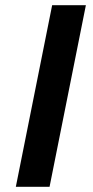

<svg xmlns="http://www.w3.org/2000/svg" viewBox="-20 -720 359 740"><path d="M41 0 181 -700H311L171 0Z"/></svg>

Font: Montserrat Thin SemiBold
Style: Italic
Weight: 600
Italic angle: -11.3°
Version: Version 9.000